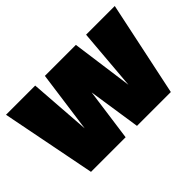

<svg xmlns="http://www.w3.org/2000/svg" viewBox="-97 -800 1051 1051"><g transform="rotate(-45 428.0 -275.0)"><path d="M115 0 7 -550H233L259 -193L308 -550H548L597 -192L627 -550H849L733 0H471L425 -305L383 0Z"/></g></svg>

Font: Georama Black
Style: Regular
Weight: 900
Designer: Jean-Baptiste Levee
Foundry: Production Type
Version: Version 1.001